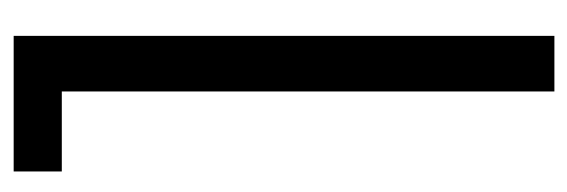

<svg xmlns="http://www.w3.org/2000/svg" viewBox="-302 -550 851 288"><g transform="rotate(90 124.0 -405.5)"><path d="M33.3 -811.1V0H116.7V-811.1ZM45.6 -72.2V0H236.7V-72.2Z"/></g></svg>

Font: Le Murmure
Style: Regular
Weight: 600
Width: 2
Designer: Jeremy Landes, Alexander Slobzheninov (Cyrillic)
Foundry: Velvetyne Type Foundry
Version: Version 1.0